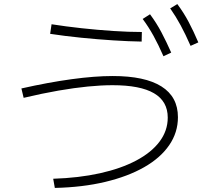

<svg xmlns="http://www.w3.org/2000/svg" viewBox="-20 -875 1040 942"><path d="M241 2Q367 -2 470.5 -25Q574 -48 648.5 -87.5Q723 -127 763 -180.5Q803 -234 803 -298Q803 -378 735.5 -417.5Q668 -457 532 -457Q477 -457 411 -450.5Q345 -444 267 -430.5Q189 -417 96 -395L85 -441Q218 -471 331.5 -486.5Q445 -502 533 -502Q691 -502 772 -451Q853 -400 853 -300Q853 -225 810 -162.5Q767 -100 687 -54.5Q607 -9 496 17.5Q385 44 249 47ZM675 -671Q611 -672 534 -677Q457 -682 377.5 -690Q298 -698 226 -709L233 -756Q303 -745 381 -736.5Q459 -728 535.5 -723Q612 -718 676 -718ZM782 -599Q757 -656 733 -699.5Q709 -743 680 -782L716 -805Q748 -762 772 -716.5Q796 -671 820 -617ZM915 -650Q890 -707 866.5 -750.5Q843 -794 815 -834L850 -855Q882 -812 906 -766.5Q930 -721 953 -667Z"/></svg>

Font: M PLUS 1 Code Light
Style: Regular
Weight: 300
Designer: Coji Morishita
Foundry: UNDERFOREST DESIGN
Version: Version 1.002